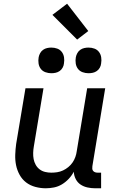

<svg xmlns="http://www.w3.org/2000/svg" viewBox="-20 -1005 640 1033"><path d="M226 8Q198 8 170 0.5Q142 -7 120.5 -23.5Q99 -40 85.5 -64.5Q72 -89 66.5 -116Q61 -143 62 -172.5Q63 -202 67 -231L117 -530H214L162 -217Q159 -200 158.5 -182.5Q158 -165 161 -149Q164 -133 172 -118.5Q180 -104 193 -94Q206 -84 222.5 -80Q239 -76 256 -76Q272 -76 288 -78.5Q304 -81 319 -88Q334 -95 347.5 -106Q361 -117 370.5 -131Q380 -145 385.5 -160.5Q391 -176 393 -192L449 -530H546L477 -111Q476 -104 476.5 -97Q477 -90 481.5 -85Q486 -80 492.5 -78Q499 -76 506 -76H524V8H492Q471 8 450.5 3.5Q430 -1 413.5 -12Q397 -23 387.5 -41.5Q378 -60 377 -81Q366 -60 349.5 -42.5Q333 -25 313 -13Q293 -1 270.5 3.5Q248 8 226 8ZM456 -611Q440 -611 424.5 -616.5Q409 -622 399.5 -634.5Q390 -647 387.5 -663.5Q385 -680 388 -697Q390 -708 396 -719Q402 -730 412 -737Q422 -744 433.5 -746.5Q445 -749 456 -749Q473 -749 488 -743.5Q503 -738 512.5 -725.5Q522 -713 524.5 -696.5Q527 -680 524 -663Q523 -652 517 -641Q511 -630 501 -623Q491 -616 479.5 -613.5Q468 -611 456 -611ZM256 -611Q240 -611 224.5 -616.5Q209 -622 199.5 -634.5Q190 -647 187.5 -663.5Q185 -680 188 -697Q190 -708 196 -719Q202 -730 212 -737Q222 -744 233.5 -746.5Q245 -749 256 -749Q273 -749 288 -743.5Q303 -738 312.5 -725.5Q322 -713 324.5 -696.5Q327 -680 324 -663Q323 -652 317 -641Q311 -630 301 -623Q291 -616 279.5 -613.5Q268 -611 256 -611ZM395 -792 262 -925 341 -985 455 -838Z"/></svg>

Font: Iosevka Curly Medium Extended
Style: Italic
Weight: 500
Width: 7
Italic angle: -9°
Monospace: yes
Designer: Belleve Invis
Foundry: Belleve Invis
Version: Version 11.1.0; ttfautohint (v1.8.3)